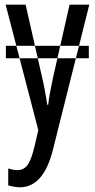

<svg xmlns="http://www.w3.org/2000/svg" viewBox="-20 -557 403 817"><path d="M358 -362V-309H5V-362ZM4 -537 143 -3 127 65Q114 121 98 144Q82 167 53 167Q38 167 15 160V232Q44 240 64 240Q165 240 205 81L360 -537H276L207 -233Q200 -199 194 -169Q188 -139 185 -111H181Q172 -174 158 -233L89 -537Z"/></svg>

Font: Noto Sans Display Condensed
Style: Regular
Weight: 400
Width: 3
Designer: Monotype Design Team
Foundry: Monotype Imaging Inc.
Version: Version 1.900